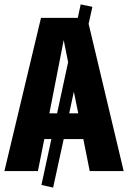

<svg xmlns="http://www.w3.org/2000/svg" viewBox="-35 -776 581 871"><path d="M343 -145H254L206 75L153 63L198 -145H166L137 0H-15L151 -695H318L331 -756L384 -745L367 -668L526 0H372ZM224 -262 274 -494 254 -594 189 -262ZM320 -262 300 -360 279 -262Z"/></svg>

Font: Fira Sans Compressed ExtraBold
Style: Regular
Weight: 800
Width: 1
Designer: bBox Type GmbH & Carrois Corporate GbR & Edenspiekermann AG
Foundry: bBox Type GmbH & Carrois Corporate GbR & Edenspiekermann AG
Version: Version 4.301